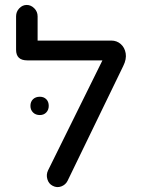

<svg xmlns="http://www.w3.org/2000/svg" viewBox="-20 -754 580 776"><path d="M193 -3Q177 -11 171.5 -29.5Q166 -48 174 -65L394 -510H90Q45 -510 45 -553V-688Q45 -707 58 -720.5Q71 -734 88 -734Q105 -734 118.5 -720.5Q132 -707 132 -688V-590H430Q452 -590 468 -576Q484 -562 488 -538.5Q492 -515 478 -487L253 -23Q245 -7 227.5 -0.5Q210 6 193 -3ZM141 -289Q124 -289 113.5 -299.5Q103 -310 103 -326Q103 -343 113.5 -353Q124 -363 141 -363Q157 -363 167 -353Q177 -343 177 -326Q177 -310 167 -299.5Q157 -289 141 -289Z"/></svg>

Font: Varela Round
Style: Regular
Weight: 400
Designer: Joe Prince, Avraham Cornfeld
Foundry: Joe Prince, Avraham Cornfeld
Version: Version 3.010; ttfautohint (v1.8.4.7-5d5b)